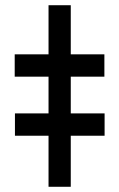

<svg xmlns="http://www.w3.org/2000/svg" viewBox="-20 -715 457 735"><path d="M250.9 0H165.8V-695H250.9ZM36.3 -507H379.6V-421.5H36.3ZM37.2 -280.9H380.4V-195.4H37.2Z"/></svg>

Font: WEMIX Pretendard Variable
Style: Regular
Weight: 400
Designer: Base glyphs from Inter by Rasmus Andersson; Hangeul glyphs from Noto Sans CJK(Source Han Sans) by Jang Soo-young and Kan
Foundry: Kil Hyung-jin
Version: Version 1.000;Glyphs 3.2 (3208)